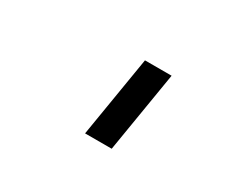

<svg xmlns="http://www.w3.org/2000/svg" viewBox="-61 -897 723 612"><g transform="rotate(30 300.0 -591.5)"><path d="M282 -443 331 -740H429L380 -443Z"/></g></svg>

Font: IBM Plex Mono Medm
Style: Italic
Weight: 500
Italic angle: -9°
Monospace: yes
Designer: Mike Abbink, Paul van der Laan, Pieter van Rosmalen
Foundry: Bold Monday
Version: Version 2.3